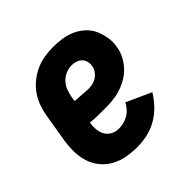

<svg xmlns="http://www.w3.org/2000/svg" viewBox="-145 -655 789 789"><g transform="rotate(-45 250.0 -260.0)"><path d="M222 8Q191 8 161 2.5Q131 -3 105.5 -17Q80 -31 61.5 -53.5Q43 -76 34 -104Q25 -132 24.5 -162.5Q24 -193 29 -225L49 -345Q53 -370 61.5 -394.5Q70 -419 85 -441Q100 -463 121.5 -480.5Q143 -498 167.5 -509Q192 -520 217.5 -524Q243 -528 268 -528Q294 -528 320 -524Q346 -520 369 -509.5Q392 -499 410.5 -482Q429 -465 439 -443Q449 -421 453.5 -395Q458 -369 453 -343Q450 -320 439 -298.5Q428 -277 411.5 -259Q395 -241 373 -228.5Q351 -216 328.5 -209Q306 -202 283 -200Q260 -198 238 -198Q217 -198 196.5 -198.5Q176 -199 155 -201Q152 -183 153.5 -164.5Q155 -146 163.5 -131Q172 -116 187.5 -107.5Q203 -99 222 -99Q236 -99 250 -102.5Q264 -106 277 -113.5Q290 -121 300 -132.5Q310 -144 317 -157L425 -108Q409 -82 387 -59Q365 -36 338 -20.5Q311 -5 281 1.5Q251 8 222 8ZM250 -303Q262 -303 274.5 -306Q287 -309 298 -316.5Q309 -324 316.5 -335Q324 -346 326 -359Q328 -372 325 -384Q322 -396 313.5 -404.5Q305 -413 293 -417Q281 -421 268 -421Q251 -421 233.5 -413.5Q216 -406 203.5 -392Q191 -378 185 -361Q179 -344 176 -327L173 -308Q183 -307 192 -306.5Q201 -306 211 -305.5Q221 -305 230.5 -304Q240 -303 250 -303Z"/></g></svg>

Font: Iosevka Curly Heavy
Style: Italic
Weight: 900
Italic angle: -9°
Monospace: yes
Designer: Belleve Invis
Foundry: Belleve Invis
Version: Version 22.1.2; ttfautohint (v1.8.4)